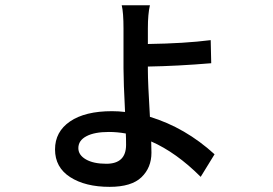

<svg xmlns="http://www.w3.org/2000/svg" viewBox="-20 -646 1040 731"><path d="M460 -94.7Q460 -122.1 459 -137.7Q426.8 -143.6 394.5 -143.6Q339.8 -143.6 309.1 -127.4Q278.3 -111.3 278.3 -82Q278.3 -55.7 307.1 -39.1Q335.9 -22.5 384.8 -22.5Q460 -22.5 460 -94.7ZM543 -392.6V-378.9Q543 -332 550.8 -201.2Q685.5 -160.2 796.9 -58.6L744.1 27.3Q651.4 -65.4 555.7 -107.4Q556.6 -91.8 556.6 -64.5Q556.6 -7.8 518.6 28.8Q480.5 65.4 397.5 65.4Q304.7 65.4 247.1 28.3Q189.5 -8.8 189.5 -77.1Q189.5 -144.5 246.6 -183.6Q303.7 -222.7 406.2 -222.7Q431.6 -222.7 456.1 -219.7Q450.2 -335 450.2 -385.7V-537.1Q450.2 -598.6 443.4 -626H550.8Q543 -592.8 543 -538.1V-478.5Q682.6 -480.5 782.2 -493.2L784.2 -405.3Q655.3 -394.5 543 -392.6Z"/></svg>

Font: Gen Shin Gothic Monospace Medium
Style: Regular
Weight: 500
Designer: [Source Han Sans]
Ryoko NISHIZUKA  (kana & ideographs); Paul D. Hunt (Latin, Greek & Cyrillic); Wenlong ZHANG  (bopomofo
Version: Version 1.002.20150607